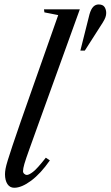

<svg xmlns="http://www.w3.org/2000/svg" viewBox="-20 -854 509 884"><path d="M45.5 10.5Q25.5 10.5 14.2 -6.5Q3 -23.5 3 -52Q3 -62.5 5.5 -76.8Q8 -91 15.8 -116.2Q23.5 -141.5 37.8 -184.2Q52 -227 75.5 -294.5Q99 -362 134 -461L248 -784.5L184.5 -797L182.5 -811H347.5L163.5 -301.5Q132.5 -215 115.5 -168Q98.5 -121 92.2 -99.2Q86 -77.5 86 -66Q86 -58.5 91.8 -53.5Q97.5 -48.5 103.5 -48.5Q113.5 -48.5 132.2 -62.8Q151 -77 191 -128L209.5 -115.5Q167.5 -55 123.5 -22.2Q79.5 10.5 45.5 10.5ZM350 -621 392 -788Q399 -812.5 409.5 -823Q420 -833.5 434 -833.5Q453.5 -833.5 461.2 -821.8Q469 -810 469 -794Q469 -784.5 465.5 -774.5Q462 -764.5 453 -750L370.5 -621Z"/></svg>

Font: Libre Caslon Condensed
Style: Italic
Weight: 400
Italic angle: -22.583°
Designer: Pablo Impallari, Rodrigo Fuenzalida, Katja Schimmel, Ertekin Erdin
Foundry: Pablo Impallari, Rodrigo Fuenzalida
Version: Version 2.000;gftools[0.9.33]